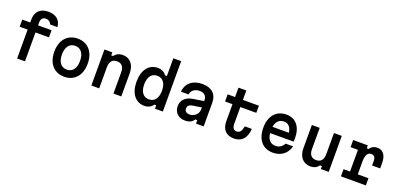

<svg xmlns="http://www.w3.org/2000/svg" viewBox="13 -1941 6273 3036"><g transform="rotate(20 3150.0 -423.5)"><path d="M386 0V-486H613V-606H386V-654C386 -714 416 -748 468 -748C513 -748 543 -726 561 -684H683C675 -799 596 -865 468 -865C333 -865 254 -789 254 -659V-606H120V-486H254V0Z M1050 17C1222 17 1331 -107 1331 -303C1331 -500 1222 -624 1050 -624C878 -624 769 -500 769 -303C769 -107 878 17 1050 17ZM898 -303C898 -429 954 -503 1050 -503C1146 -503 1202 -429 1202 -303C1202 -177 1146 -103 1050 -103C954 -103 898 -177 898 -303Z M1503 0H1635V-356C1635 -450 1676 -499 1755 -499C1834 -499 1875 -450 1875 -356V0H2007V-390C2007 -534 1930 -624 1806 -624C1747 -624 1696 -599 1668 -556H1635V-606H1503Z M2398 16C2460 16 2516 -12 2541 -56H2574V0H2706V-848H2574V-550H2541C2516 -595 2460 -622 2398 -622C2248 -622 2153 -499 2153 -303C2153 -107 2248 16 2398 16ZM2282 -303C2282 -429 2337 -502 2431 -502C2526 -502 2581 -429 2581 -303C2581 -178 2526 -105 2431 -105C2337 -105 2282 -178 2282 -303Z M2868 -393H2994C3009 -465 3062 -506 3144 -506C3220 -506 3264 -463 3264 -390V-379L3087 -351C2965 -331 2897 -264 2897 -161C2897 -56 2970 15 3082 15C3154 15 3202 -10 3231 -58H3264V0H3393V-399C3393 -543 3304 -624 3146 -624C2985 -624 2879 -536 2868 -393ZM3033 -170C3033 -212 3059 -240 3109 -248L3264 -272V-240C3264 -162 3198 -100 3116 -100C3066 -100 3033 -128 3033 -170Z M3833 -764H3701V-606H3576V-486H3701V-202C3701 -62 3774 17 3905 17C4037 17 4114 -67 4122 -223H4005C3989 -140 3961 -103 3909 -103C3859 -103 3833 -138 3833 -204V-486H4102V-606H3833Z M4286 -308C4286 -102 4389 17 4563 17C4697 17 4797 -59 4830 -187H4705C4672 -130 4626 -99 4565 -99C4477 -99 4427 -155 4416 -260H4812C4814 -276 4815 -293 4815 -311C4815 -509 4721 -624 4561 -624C4393 -624 4286 -501 4286 -308ZM4418 -366C4433 -456 4483 -507 4561 -507C4636 -507 4681 -459 4693 -366Z M5497 -606H5365V-250C5365 -156 5324 -107 5245 -107C5166 -107 5125 -156 5125 -250V-606H4993V-216C4993 -72 5070 18 5194 18C5253 18 5304 -7 5332 -50H5365V0H5497Z M5688 -606V-486H5812V-121H5703V0H6122V-121H5942V-329C5942 -442 5972 -497 6034 -497C6083 -497 6107 -466 6107 -403V-330H6243V-421C6243 -550 6187 -623 6091 -623C6036 -623 5991 -599 5968 -557H5935V-606Z"/></g></svg>

Font: Martian Mono Std Md
Style: Regular
Weight: 500
Monospace: yes
Designer: Roman Shamin
Foundry: Evil Martians
Version: Version 1.000